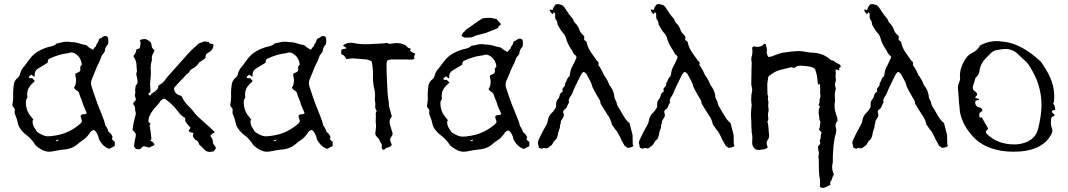

<svg xmlns="http://www.w3.org/2000/svg" viewBox="-20 -737 5282 950"><path d="M223.6 13.7Q203.6 13.7 186 3.4Q158.2 -13.2 153.8 -21.5Q136.2 -49.8 110.8 -68.8Q92.8 -82 80.1 -100.6Q71.3 -113.3 68.4 -127.4Q64.5 -147.9 55.7 -168Q52.2 -174.3 52.2 -182.1L53.2 -192.4Q53.2 -200.7 45.9 -207Q41 -211.4 41 -217.3Q45.4 -237.8 45.4 -258.3L44.9 -275.4Q45.4 -296.9 48.3 -318.4Q51.3 -339.8 68.8 -353.5Q76.7 -360.4 79.1 -371.1Q84.5 -393.6 100.6 -409.7Q105.5 -415.5 125.5 -443.4Q159.7 -491.7 236.8 -508.8Q250.5 -512.2 255.9 -518.1Q258.3 -521 262.7 -522.5L280.3 -525.9Q295.4 -530.8 310.5 -530.8Q320.8 -530.8 330.6 -528.8Q354 -528.8 375.5 -521Q389.6 -516.6 404.8 -514.2Q409.2 -512.7 417 -504.9Q424.8 -498.5 434.6 -494.1L440.4 -490.7Q444.8 -496.6 445.6 -498.8Q446.3 -501 454.1 -507.3Q458 -522 461.4 -522Q466.3 -529.8 468 -537.8Q469.7 -545.9 478 -548.3Q482.4 -549.3 486.3 -552.7Q492.2 -558.6 500.5 -558.6Q508.8 -558.6 513.2 -552.7Q516.1 -549.3 516.1 -532.7Q516.1 -518.1 511.2 -514.4Q506.3 -510.7 500.5 -496.1Q499.5 -490.2 498.5 -484.1Q497.6 -478 486.3 -465.8Q482.4 -461.9 481.4 -456.5Q476.1 -437 465.8 -419.9Q458.5 -406.2 447.3 -376Q441.4 -360.4 434.6 -345.7Q430.2 -335.4 430.2 -324.7Q430.2 -315.4 439.9 -288.1Q459.5 -226.6 484.9 -166.5Q496.6 -139.6 501.5 -116.2Q512.2 -103 515.6 -88.4Q515.6 -85.9 522 -81.1Q533.7 -71.8 537.6 -56.6Q533.7 -54.2 533.7 -51.8Q535.6 -43 547.9 -36.1V-14.6L520.5 -0.5Q501.5 -6.3 486.8 -22.9Q467.8 -45.4 467.3 -59.1Q459 -85 444.8 -94.2Q430.2 -90.8 423.8 -78.1Q407.7 -54.2 384.8 -40Q378.4 -36.1 364.7 -24.4Q336.4 0.5 292 3.4Q272.9 5.4 253.4 9.5Q233.9 13.7 223.6 13.7ZM216.3 -62.5Q220.2 -62.5 224.1 -63Q228 -63.5 232.7 -63.5Q237.3 -63.5 242.7 -64.9Q313.5 -72.8 368.7 -117.7Q385.3 -130.4 385.3 -136.7Q385.3 -143.1 380.9 -153.8Q378.9 -158.2 378.9 -161.6Q378.9 -171.9 396.5 -171.9Q405.3 -171.9 409.2 -177.7L405.3 -186.5Q397 -206.5 395.5 -209Q391.1 -218.3 388.7 -228Q385.3 -240.7 379.4 -252.9Q375 -262.7 372.1 -273.7Q369.1 -284.7 359.9 -289.3Q350.6 -293.9 346.2 -303.7Q355.5 -316.9 355.5 -330.1L356.4 -340.3Q356.4 -350.1 353.5 -358.9Q352.5 -361.8 352.5 -365.2L353.5 -373Q358.9 -375.5 368.4 -379.6Q377.9 -383.8 377.9 -394.5Q376.5 -397.9 376.5 -401.4Q376.5 -408.7 383.3 -414.6Q384.8 -415.5 384.8 -419.4Q379.4 -458.5 346.2 -474.6Q339.8 -477.5 333.5 -477.5Q328.6 -477.5 323.2 -475.6Q314 -472.2 305.2 -472.2Q268.1 -466.8 225.1 -446.8Q215.8 -443.4 215.8 -426.8Q208.5 -422.9 201.7 -418Q187.5 -408.7 173.3 -400.9Q151.4 -389.6 151.4 -367.2L151.9 -361.3Q151.9 -359.9 150.6 -359.1Q149.4 -358.4 148.9 -357.4L135.7 -367.7Q122.6 -358.9 122.6 -355.5Q122.6 -349.6 132.8 -349.6Q135.3 -349.6 136.7 -350.1Q138.2 -350.6 139.2 -350.6L152.3 -335.9L135.3 -319.3Q114.3 -297.9 114.3 -270Q114.3 -262.2 115.7 -253.4H115.2Q107.9 -243.7 107.9 -231.9Q107.9 -190.4 132.3 -161.6L145 -145.5Q142.6 -141.6 141.8 -140.6Q141.1 -139.6 141.1 -138.2Q141.1 -119.6 148.9 -107.4Q158.7 -93.3 162.6 -85.9Q165 -83.5 167 -82.3Q168.9 -81.1 170.9 -79.6Q198.2 -62.5 216.3 -62.5ZM260.7 -38.6Q267.1 -38.6 270.5 -46.4Q257.3 -44.4 255.9 -39.6Q258.3 -38.6 260.7 -38.6Z M968.8 -19 964.8 -22.9Q961.9 -33.2 960 -36.1Q958 -39.1 954.1 -40.8Q950.2 -42.5 947.3 -44.9L946.8 -45.4Q934.6 -56.6 934.6 -66.9Q934.6 -72.8 938 -79.1Q934.1 -80.1 929.2 -80.8Q924.3 -81.5 919.9 -83.5Q915.5 -85.4 913.6 -91.3L922.9 -104.5L904.8 -125.5Q896 -135.7 896 -143.1L897 -147.9Q897 -154.8 886.7 -159.2Q874.5 -166.5 861.8 -184.1Q836.4 -218.8 799.8 -245.6Q797.4 -246.6 794.7 -247.6Q792 -248.5 789.6 -249.5L785.2 -246.1Q778.8 -243.2 775.4 -238.8Q767.1 -225.1 755.9 -213.9Q744.6 -202.6 736.3 -191.4L735.8 -189.9Q720.2 -170.4 714.8 -147L714.4 -139.2Q714.4 -133.8 716.8 -131.3Q719.2 -128.9 725.1 -125Q724.6 -123 723.1 -121.1Q721.7 -119.1 720.9 -117.2Q720.2 -115.2 720.2 -113.3L721.2 -109.9Q726.6 -82 729 -54.2V-51.8Q729 -44.4 723.1 -42L728.5 -38.6Q744.1 -31.2 744.1 -19.5V-19Q743.2 -18.6 742.7 -18.6Q731 -12.7 716.8 -6.3L712.4 -8.3Q694.8 -13.2 691.4 -13.2Q686 -13.2 678.2 -4.4Q676.8 -1 673.3 1.5Q669.4 1.5 664.3 1Q659.2 0.5 652.3 0L643.1 -12.2L647 -43.5L648.9 -49.8Q652.3 -64.5 652.3 -71.3Q652.3 -78.6 636.2 -93.3Q636.2 -112.3 648.9 -161.6Q651.9 -168 651.9 -174.8Q651.9 -180.2 650.1 -185.3Q648.4 -190.4 648.4 -195.3V-201.7Q648.4 -209 643.1 -215.8Q639.2 -220.2 639.2 -224.1Q639.2 -229.5 645.8 -234.6Q652.3 -239.7 652.3 -246.1Q652.3 -249.5 650.4 -252.9Q647.5 -259.3 647.5 -266.1Q647.5 -270.5 648.9 -275.4L649.9 -279.3Q649.9 -281.7 649.2 -284.2Q648.4 -286.6 648.4 -289.6L650.4 -306.6L651.9 -314Q660.6 -322.8 660.6 -332.5Q660.6 -344.2 657.5 -355Q654.3 -365.7 654.3 -372.1Q654.3 -376 656 -379.4Q657.7 -382.8 657.7 -386.2L655.8 -406.7V-410.6Q655.8 -436.5 639.6 -459Q641.6 -462.4 643.6 -464.4Q652.3 -475.1 653.8 -486.8L655.3 -492.7L671.4 -498Q671.9 -503.9 673.6 -510.3Q675.3 -516.6 675.8 -523.4Q675.8 -530.3 671.9 -537.1Q679.2 -543.5 694.3 -543.5L700.7 -543.9L708.5 -539.6Q728.5 -531.7 730 -513.7Q730 -497.6 744.6 -489.3Q743.2 -486.8 743.2 -484.9L740.7 -477.5Q731 -463.9 731 -448.2L731.9 -439.9Q725.6 -420.9 725.6 -401.4L726.6 -376Q726.6 -362.3 724.9 -349.4Q723.1 -336.4 722.7 -324.2Q722.7 -312.5 723.6 -300.3L725.1 -290.5Q725.1 -278.8 712.4 -272.5Q714.4 -270 722.7 -263.2Q728.5 -273.9 735.8 -277.3Q738.8 -278.8 740.5 -280.3Q742.2 -281.7 744.1 -282.7Q763.7 -296.4 763.7 -311V-313.5Q788.6 -326.7 802.7 -349.6Q806.2 -354.5 810.1 -358.4Q814 -362.3 826.7 -377L869.1 -424.8Q879.4 -437 887.2 -444.8Q926.3 -490.7 955.6 -514.2Q959 -521 973.6 -525.9Q980.5 -526.9 985.8 -530.3Q988.3 -531.7 991.7 -531.7Q996.6 -531.7 1000.5 -531.2L1010.7 -529.8H1013.2L1016.1 -522.5Q1024.9 -520 1035.6 -518.1V-514.2Q1035.6 -488.3 1009.8 -476.1Q997.1 -469.2 997.1 -457V-454.6Q997.1 -449.2 990.2 -444.3Q980.5 -439 975.1 -434.1L971.7 -432.6Q966.8 -429.7 964.4 -426.3Q950.7 -404.8 926.3 -394Q925.8 -393.6 925.5 -393.3Q925.3 -393.1 925.3 -392.6Q920.4 -389.2 917.7 -383.1Q915 -377 908 -372.8Q900.9 -368.7 895.5 -360.8Q892.1 -356 879.9 -344.2Q861.3 -325.7 845.2 -306.6Q840.8 -302.7 840.8 -297.4Q840.8 -294.4 842.3 -291Q849.6 -267.6 877.4 -262.7Q892.6 -229 921.9 -203.1Q929.7 -195.3 936.5 -186Q940.4 -179.7 945.3 -173.8Q952.1 -165.5 990.2 -131.8Q1024.9 -101.6 1037.1 -88.9Q1039.6 -85.4 1043 -82.5Q1040 -81.1 1035.9 -78.6Q1031.7 -76.2 1027.3 -73Q1022.9 -69.8 1020.5 -64.5Q1023.9 -61.5 1028.8 -52.2L1029.3 -51.3Q1032.7 -45.9 1032.7 -41V-39.1Q1032.7 -25.4 1043.5 -14.2Q1048.3 -7.8 1048.3 -4.4Q1047.9 1.5 1036.1 11.2Q1034.2 12.2 1033.7 13.7L1032.7 12.7H1031.7Q1024.9 14.6 1018.1 14.6Q998.5 14.6 986.3 -2Q981 -8.3 974.1 -14.2Z M1301.8 13.7Q1281.7 13.7 1264.2 3.4Q1236.3 -13.2 1231.9 -21.5Q1214.4 -49.8 1189 -68.8Q1170.9 -82 1158.2 -100.6Q1149.4 -113.3 1146.5 -127.4Q1142.6 -147.9 1133.8 -168Q1130.4 -174.3 1130.4 -182.1L1131.3 -192.4Q1131.3 -200.7 1124 -207Q1119.1 -211.4 1119.1 -217.3Q1123.5 -237.8 1123.5 -258.3L1123 -275.4Q1123.5 -296.9 1126.5 -318.4Q1129.4 -339.8 1147 -353.5Q1154.8 -360.4 1157.2 -371.1Q1162.6 -393.6 1178.7 -409.7Q1183.6 -415.5 1203.6 -443.4Q1237.8 -491.7 1314.9 -508.8Q1328.6 -512.2 1334 -518.1Q1336.4 -521 1340.8 -522.5L1358.4 -525.9Q1373.5 -530.8 1388.7 -530.8Q1398.9 -530.8 1408.7 -528.8Q1432.1 -528.8 1453.6 -521Q1467.8 -516.6 1482.9 -514.2Q1487.3 -512.7 1495.1 -504.9Q1502.9 -498.5 1512.7 -494.1L1518.6 -490.7Q1522.9 -496.6 1523.7 -498.8Q1524.4 -501 1532.2 -507.3Q1536.1 -522 1539.6 -522Q1544.4 -529.8 1546.1 -537.8Q1547.9 -545.9 1556.2 -548.3Q1560.5 -549.3 1564.5 -552.7Q1570.3 -558.6 1578.6 -558.6Q1586.9 -558.6 1591.3 -552.7Q1594.2 -549.3 1594.2 -532.7Q1594.2 -518.1 1589.4 -514.4Q1584.5 -510.7 1578.6 -496.1Q1577.6 -490.2 1576.7 -484.1Q1575.7 -478 1564.5 -465.8Q1560.5 -461.9 1559.6 -456.5Q1554.2 -437 1543.9 -419.9Q1536.6 -406.2 1525.4 -376Q1519.5 -360.4 1512.7 -345.7Q1508.3 -335.4 1508.3 -324.7Q1508.3 -315.4 1518.1 -288.1Q1537.6 -226.6 1563 -166.5Q1574.7 -139.6 1579.6 -116.2Q1590.3 -103 1593.8 -88.4Q1593.8 -85.9 1600.1 -81.1Q1611.8 -71.8 1615.7 -56.6Q1611.8 -54.2 1611.8 -51.8Q1613.8 -43 1626 -36.1V-14.6L1598.6 -0.5Q1579.6 -6.3 1564.9 -22.9Q1545.9 -45.4 1545.4 -59.1Q1537.1 -85 1522.9 -94.2Q1508.3 -90.8 1502 -78.1Q1485.8 -54.2 1462.9 -40Q1456.5 -36.1 1442.9 -24.4Q1414.6 0.5 1370.1 3.4Q1351.1 5.4 1331.5 9.5Q1312 13.7 1301.8 13.7ZM1294.4 -62.5Q1298.3 -62.5 1302.2 -63Q1306.2 -63.5 1310.8 -63.5Q1315.4 -63.5 1320.8 -64.9Q1391.6 -72.8 1446.8 -117.7Q1463.4 -130.4 1463.4 -136.7Q1463.4 -143.1 1459 -153.8Q1457 -158.2 1457 -161.6Q1457 -171.9 1474.6 -171.9Q1483.4 -171.9 1487.3 -177.7L1483.4 -186.5Q1475.1 -206.5 1473.6 -209Q1469.2 -218.3 1466.8 -228Q1463.4 -240.7 1457.5 -252.9Q1453.1 -262.7 1450.2 -273.7Q1447.3 -284.7 1438 -289.3Q1428.7 -293.9 1424.3 -303.7Q1433.6 -316.9 1433.6 -330.1L1434.6 -340.3Q1434.6 -350.1 1431.6 -358.9Q1430.7 -361.8 1430.7 -365.2L1431.6 -373Q1437 -375.5 1446.5 -379.6Q1456.1 -383.8 1456.1 -394.5Q1454.6 -397.9 1454.6 -401.4Q1454.6 -408.7 1461.4 -414.6Q1462.9 -415.5 1462.9 -419.4Q1457.5 -458.5 1424.3 -474.6Q1418 -477.5 1411.6 -477.5Q1406.7 -477.5 1401.4 -475.6Q1392.1 -472.2 1383.3 -472.2Q1346.2 -466.8 1303.2 -446.8Q1293.9 -443.4 1293.9 -426.8Q1286.6 -422.9 1279.8 -418Q1265.6 -408.7 1251.5 -400.9Q1229.5 -389.6 1229.5 -367.2L1230 -361.3Q1230 -359.9 1228.8 -359.1Q1227.5 -358.4 1227.1 -357.4L1213.9 -367.7Q1200.7 -358.9 1200.7 -355.5Q1200.7 -349.6 1210.9 -349.6Q1213.4 -349.6 1214.8 -350.1Q1216.3 -350.6 1217.3 -350.6L1230.5 -335.9L1213.4 -319.3Q1192.4 -297.9 1192.4 -270Q1192.4 -262.2 1193.8 -253.4H1193.4Q1186 -243.7 1186 -231.9Q1186 -190.4 1210.4 -161.6L1223.1 -145.5Q1220.7 -141.6 1220 -140.6Q1219.2 -139.6 1219.2 -138.2Q1219.2 -119.6 1227.1 -107.4Q1236.8 -93.3 1240.7 -85.9Q1243.2 -83.5 1245.1 -82.3Q1247.1 -81.1 1249 -79.6Q1276.4 -62.5 1294.4 -62.5ZM1338.9 -38.6Q1345.2 -38.6 1348.6 -46.4Q1335.4 -44.4 1334 -39.6Q1336.4 -38.6 1338.9 -38.6Z M1879.4 4.4Q1868.7 4.4 1868.7 -9.3Q1868.7 -15.1 1869.6 -19.5L1868.7 -22.5Q1864.3 -29.3 1860.4 -37.1Q1855.5 -50.3 1846.2 -58.6Q1836.9 -66.9 1836.9 -77.1Q1836.9 -79.1 1837.6 -82.5Q1838.4 -85.9 1838.6 -90.6Q1838.9 -95.2 1839.8 -100.8Q1840.8 -106.4 1840.8 -113.3Q1840.8 -120.6 1839.8 -125.7Q1838.9 -130.9 1838.9 -135.3L1839.8 -164.1L1838.9 -175.3Q1838.9 -176.8 1839.8 -179Q1840.8 -181.2 1841.8 -183.6Q1842.8 -186 1843.8 -188.5Q1836.4 -198.2 1836.4 -210.9L1837.4 -223.1Q1837.4 -226.6 1836.7 -229.5Q1835.9 -232.4 1835.9 -234.9Q1835.9 -237.3 1835.2 -239.5Q1834.5 -241.7 1834.5 -244.1L1835.9 -265.6Q1835.9 -281.7 1832 -297.4Q1825.2 -325.2 1825.2 -354.5L1825.7 -366.2Q1825.7 -403.3 1818.8 -433.6Q1801.3 -443.8 1781.7 -443.8L1726.1 -448.2L1714.8 -447.3Q1702.6 -445.3 1692.9 -445.3Q1686 -463.9 1668 -469.2Q1668 -482.4 1668.9 -491.2Q1672.4 -493.2 1694.8 -497.6Q1691.9 -502.9 1685.5 -505.9Q1679.2 -508.8 1677.2 -512.2Q1694.3 -525.4 1715.3 -525.4L1726.1 -524.9Q1757.3 -518.1 1788.6 -518.1L1811.5 -518.6Q1828.6 -520.5 1845.2 -520.5L1884.3 -522.9Q1885.3 -523.9 1887.2 -523.9Q1889.2 -523.9 1890.9 -524.2Q1892.6 -524.4 1894 -524.4Q1901.9 -520.5 1909.2 -520.5Q1919.4 -520.5 1928.2 -522.9L1942.9 -523.9Q1963.9 -523.9 1983.4 -514.6Q1984.4 -513.7 1986.3 -512.9Q1988.3 -512.2 1992.2 -507.8Q1998.5 -498.5 2011.7 -497.1L2009.3 -484.4Q2015.6 -480 2022.2 -477.1Q2028.8 -474.1 2035.2 -470.7Q2031.2 -464.4 2028.8 -458Q2028.8 -454.1 2029.5 -451.2Q2030.3 -448.2 2030.3 -446.3Q2023.9 -441.9 2017.1 -441.9Q1998 -441.9 1982.4 -442.9H1919.4Q1907.2 -442.9 1896.5 -438Q1892.6 -429.7 1892.6 -420.4V-407.7Q1892.6 -376 1894.5 -343.8Q1897 -271 1900.9 -248.5Q1904.3 -231 1904.8 -212.9Q1907.2 -200.2 1918.9 -161.6Q1917.5 -160.2 1916.3 -157.5Q1915 -154.8 1912.6 -152.3Q1907.7 -144 1907.7 -135.3Q1907.7 -121.6 1918.9 -89.4Q1922.4 -81.5 1922.4 -74.2Q1922.4 -67.4 1916.3 -60.8Q1910.2 -54.2 1910.2 -46.9Q1910.2 -41.5 1912.6 -35.9Q1915 -30.3 1917.5 -23.4Q1917.5 -22 1918.5 -21Q1912.6 -10.3 1903.3 -8.3Q1889.2 -6.3 1881.3 3.4Q1880.9 4.4 1879.4 4.4Z M2274.9 13.7Q2254.9 13.7 2237.3 3.4Q2209.5 -12.7 2205.1 -20.5Q2187.5 -48.3 2162.1 -66.9Q2144 -80.1 2131.3 -98.1Q2122.6 -110.4 2119.6 -124.5Q2115.7 -144.5 2106.9 -164.1Q2103.5 -169.9 2103.5 -177.7L2104.5 -188Q2104.5 -195.8 2097.2 -202.1Q2092.3 -206.5 2092.3 -212.4Q2096.7 -232.4 2096.7 -252.4L2096.2 -269Q2096.7 -290 2099.6 -311Q2102.5 -332 2120.1 -345.2Q2127.9 -352.1 2130.4 -362.8Q2135.7 -384.3 2151.9 -400.4Q2156.7 -406.2 2176.8 -433.1Q2210.9 -480.5 2288.1 -497.1Q2301.8 -500.5 2307.1 -506.3Q2309.6 -509.3 2314 -510.7L2331.5 -513.7Q2346.7 -518.6 2361.8 -518.6Q2372.1 -518.6 2381.8 -516.6Q2405.3 -516.6 2426.8 -509.3Q2440.9 -504.9 2456.1 -502.4Q2460.4 -501 2468.3 -493.2Q2476.1 -487.3 2485.8 -482.9L2491.7 -479.5Q2496.1 -485.4 2496.8 -487.5Q2497.6 -489.7 2505.4 -495.6Q2509.3 -510.3 2512.7 -510.3Q2517.6 -517.6 2519.3 -525.6Q2521 -533.7 2529.3 -535.6Q2533.7 -536.6 2537.6 -540Q2543.5 -545.9 2551.8 -545.9Q2560.1 -545.9 2564.5 -540Q2567.4 -536.6 2567.4 -520.5Q2567.4 -506.3 2562.5 -502.7Q2557.6 -499 2551.8 -484.9Q2550.8 -479 2549.8 -473.1Q2548.8 -467.3 2537.6 -455.1Q2533.7 -451.2 2532.7 -446.3Q2527.3 -427.2 2517.1 -410.2Q2509.8 -397 2498.5 -367.2Q2492.7 -352.1 2485.8 -337.9Q2481.4 -327.6 2481.4 -317.4Q2481.4 -308.1 2491.2 -281.2Q2510.7 -221.2 2536.1 -162.6Q2547.9 -136.2 2552.7 -113.3Q2563.5 -100.1 2566.9 -85.9Q2566.9 -83.5 2573.2 -79.1Q2585 -69.8 2588.9 -55.2Q2585 -52.7 2585 -50.3Q2586.9 -41.5 2599.1 -35.2V-14.2L2571.8 0Q2552.7 -5.9 2538.1 -22Q2519 -43.9 2518.6 -57.6Q2510.3 -83 2496.1 -91.8Q2481.4 -88.4 2475.1 -76.2Q2459 -52.7 2436 -39.1Q2429.7 -35.2 2416 -23.4Q2387.7 1 2343.3 3.4Q2324.2 5.4 2304.7 9.5Q2285.2 13.7 2274.9 13.7ZM2267.6 -61Q2271.5 -61 2275.4 -61.3Q2279.3 -61.5 2283.9 -61.5Q2288.6 -61.5 2293.9 -63Q2364.7 -70.8 2419.9 -114.7Q2436.5 -127 2436.5 -133.3Q2436.5 -139.6 2432.1 -149.9Q2430.2 -154.3 2430.2 -157.7Q2430.2 -168 2447.8 -168Q2456.5 -168 2460.4 -173.3L2456.5 -182.1Q2448.2 -201.7 2446.8 -204.1Q2442.4 -212.9 2439.9 -222.7Q2436.5 -234.9 2430.7 -247.1Q2426.3 -256.3 2423.3 -267.1Q2420.4 -277.8 2411.1 -282.5Q2401.9 -287.1 2397.5 -296.9Q2406.7 -309.6 2406.7 -322.3L2407.7 -332.5Q2407.7 -341.8 2404.8 -350.6Q2403.8 -353.5 2403.8 -356.9L2404.8 -364.3Q2410.2 -366.7 2419.7 -370.8Q2429.2 -375 2429.2 -385.3Q2427.7 -388.7 2427.7 -392.1Q2427.7 -399.4 2434.6 -405.3Q2436 -406.2 2436 -409.7Q2430.7 -448.2 2397.5 -463.9Q2391.1 -466.8 2384.8 -466.8Q2379.9 -466.8 2374.5 -464.8Q2365.2 -461.4 2356.4 -461.4Q2319.3 -456.1 2276.4 -436.5Q2267.1 -433.1 2267.1 -417Q2259.8 -413.1 2252.9 -408.2Q2238.8 -399.4 2224.6 -391.6Q2202.6 -380.9 2202.6 -358.9L2203.1 -353Q2203.1 -351.6 2201.9 -350.8Q2200.7 -350.1 2200.2 -349.1L2187 -359.4Q2173.8 -350.6 2173.8 -347.2Q2173.8 -341.3 2184.1 -341.3Q2186.5 -341.3 2188 -341.8Q2189.5 -342.3 2190.4 -342.3L2203.6 -328.1L2186.5 -312Q2165.5 -291 2165.5 -263.7Q2165.5 -255.9 2167 -247.6H2166.5Q2159.2 -237.8 2159.2 -226.6Q2159.2 -186 2183.6 -157.7L2196.3 -142.1Q2193.8 -138.2 2193.1 -137.2Q2192.4 -136.2 2192.4 -134.8Q2192.4 -116.7 2200.2 -104.5Q2210 -90.8 2213.9 -83.5Q2216.3 -81.5 2218.3 -80.3Q2220.2 -79.1 2222.2 -77.6Q2249.5 -61 2267.6 -61ZM2312 -38.6Q2318.4 -38.6 2321.8 -46.4Q2308.6 -44.4 2307.1 -39.6Q2309.6 -38.6 2312 -38.6ZM2268.6 -555.7Q2265.1 -556.2 2264.2 -559.6Q2264.2 -562.5 2264.6 -564L2266.1 -564.9Q2270 -576.2 2277.3 -580.1Q2283.2 -590.3 2310.1 -606.9Q2349.6 -636.2 2365.7 -645Q2374 -648.9 2404.8 -648.9Q2412.6 -648.9 2437 -642.1Q2440.4 -639.2 2454.1 -623L2459.5 -616.7Q2454.6 -613.3 2450 -609.4Q2445.3 -605.5 2445.3 -601.6Q2445.3 -599.6 2439.5 -596.2Q2428.7 -591.8 2383.3 -573.7Q2334 -562 2324.5 -556.6Q2314.9 -551.3 2300.8 -551.3L2279.3 -550.8Q2271 -555.7 2268.6 -555.7Z M2660.6 -1.5Q2656.2 -1.5 2652.6 -3.7Q2648.9 -5.9 2646 -6.3Q2644 -20.5 2643.1 -22.9Q2641.1 -27.3 2641.1 -31.2Q2641.1 -37.1 2648.4 -52.2Q2662.1 -82 2679.2 -111.8Q2687.5 -124 2689.9 -137.7Q2693.8 -164.6 2712.4 -180.7Q2716.8 -184.6 2719.7 -189.2Q2722.7 -193.8 2724.6 -196.3Q2731.9 -204.6 2731.9 -214.8L2731.4 -222.2Q2731.4 -237.3 2742.2 -248Q2745.6 -252.4 2748.5 -261.7Q2750 -277.8 2763.7 -282.7L2763.2 -285.2L2763.7 -300.8Q2775.4 -309.1 2776.4 -320.3V-327.1Q2782.2 -331.1 2784.7 -341.8Q2790 -355.5 2795.9 -357.4Q2798.8 -360.4 2799.8 -368.7Q2802.2 -392.1 2812.5 -409.7Q2816.9 -417 2820.1 -424.6Q2823.2 -432.1 2826.2 -438Q2832.5 -450.2 2832.5 -453.6Q2832.5 -459 2828.1 -462.4Q2817.9 -469.7 2813 -482.4Q2812.5 -482.4 2812.5 -483.4Q2808.6 -490.7 2803.2 -498Q2785.6 -526.9 2780.8 -546.9Q2776.9 -562.5 2766.1 -573.7Q2755.4 -585 2749 -598.1Q2744.6 -606.4 2740.2 -612.8Q2738.3 -615.2 2737.3 -625Q2737.3 -632.3 2733.4 -636.2Q2726.6 -643.1 2726.6 -654.3L2727.1 -664.6Q2727.1 -668.9 2724.9 -672.4Q2722.7 -675.8 2720.7 -675.8Q2717.3 -675.8 2716.8 -670.9Q2716.3 -669.4 2715.1 -668.9Q2713.9 -668.5 2713.4 -667Q2705.6 -674.8 2702.9 -679.2Q2700.2 -683.6 2699.7 -690.4L2713.9 -687Q2718.3 -703.1 2729.5 -715.3Q2734.4 -716.8 2738.8 -716.8Q2741.2 -716.8 2744.1 -716.3Q2747.1 -715.8 2750.7 -714.6Q2754.4 -713.4 2758.8 -712.6Q2763.2 -711.9 2771.5 -702.6Q2800.3 -658.7 2804.2 -655.3Q2814.5 -646.5 2818.8 -633.8Q2819.8 -628.9 2823.2 -625.5Q2840.3 -610.4 2847.7 -587.4Q2851.1 -576.7 2864.3 -564.5Q2871.1 -558.6 2871.1 -552.7L2870.1 -543Q2870.1 -537.6 2876 -535.4Q2881.8 -533.2 2883.3 -525.4Q2889.2 -499 2904.3 -477.8Q2919.4 -456.5 2933.6 -436Q2940.4 -432.6 2941.9 -425.8L2940.9 -416.5Q2940.9 -414.6 2941.4 -413.6Q2953.6 -399.4 2967.8 -366.2Q2987.3 -340.3 2994.6 -316.9Q3013.7 -294.4 3018.6 -266.6Q3018.6 -253.9 3023.9 -245.1Q3027.8 -238.3 3030.8 -231Q3030.8 -219.2 3042 -202.6Q3049.8 -190.9 3056.2 -178.7Q3079.6 -136.7 3094.7 -128.4Q3109.4 -69.3 3109.9 -68.8L3110.8 -22L3114.3 -17.6Q3112.3 -7.3 3085 -5.4L3070.3 -16.1Q3055.2 -43.9 3053 -47.4Q3050.8 -50.8 3050.3 -54.7L3032.2 -88.4L3030.3 -89.4Q3022.9 -97.2 3013.7 -112.8Q3007.8 -118.7 3007.3 -121.1Q3002.9 -144 2989.7 -163.6Q2966.3 -198.7 2951.2 -225.1V-226.6Q2951.2 -236.8 2944.8 -246.1Q2941.9 -250.5 2939.2 -255.6Q2936.5 -260.7 2932.6 -266.6Q2920.4 -287.1 2910.2 -309.1Q2908.2 -321.8 2899.9 -336.9Q2891.6 -352.1 2883.8 -367.2Q2878.4 -376.5 2867.7 -381.8Q2856.9 -374 2851.6 -361.3Q2820.8 -301.3 2811.5 -274.9Q2809.6 -270 2806.9 -266.6Q2804.2 -263.2 2802.7 -260.3Q2801.3 -257.3 2799.3 -254.9Q2793.9 -244.1 2793.9 -239.7Q2793.9 -235.4 2795.9 -230L2796.4 -230.5Q2796.4 -229.5 2795.4 -229.5Q2792.5 -227.5 2784.2 -206.5Q2780.3 -199.2 2773.9 -195.3Q2767.6 -191.4 2766.6 -184.1Q2766.6 -180.2 2768.3 -175.8Q2770 -171.4 2770 -168Q2770 -161.1 2765.9 -154.8Q2761.7 -148.4 2757.3 -141.6Q2754.9 -137.2 2754.4 -132.8L2754.9 -130.9Q2754.9 -126 2752.7 -122.1Q2750.5 -118.2 2750.5 -107.9Q2750 -101.1 2746.6 -96.2Q2741.7 -82 2739.7 -66.9L2738.8 -64.9Q2736.8 -51.8 2727.1 -43.9Q2719.2 -38.1 2715.6 -28.8Q2711.9 -19.5 2702.1 -13.7Q2698.7 -11.7 2696.3 -9.3Q2689.9 -2.9 2681.6 -2.9Q2680.2 -2.9 2673.3 -4.4Q2672.4 -5.4 2670.9 -5.4Q2668.9 -5.4 2667.5 -4.9Q2664.1 -1.5 2660.6 -1.5Z M3160.6 -1.5Q3156.2 -1.5 3152.6 -3.7Q3148.9 -5.9 3146 -6.3Q3144 -20.5 3143.1 -22.9Q3141.1 -27.3 3141.1 -31.2Q3141.1 -37.1 3148.4 -52.2Q3162.1 -82 3179.2 -111.8Q3187.5 -124 3189.9 -137.7Q3193.8 -164.6 3212.4 -180.7Q3216.8 -184.6 3219.7 -189.2Q3222.7 -193.8 3224.6 -196.3Q3231.9 -204.6 3231.9 -214.8L3231.4 -222.2Q3231.4 -237.3 3242.2 -248Q3245.6 -252.4 3248.5 -261.7Q3250 -277.8 3263.7 -282.7L3263.2 -285.2L3263.7 -300.8Q3275.4 -309.1 3276.4 -320.3V-327.1Q3282.2 -331.1 3284.7 -341.8Q3290 -355.5 3295.9 -357.4Q3298.8 -360.4 3299.8 -368.7Q3302.2 -392.1 3312.5 -409.7Q3316.9 -417 3320.1 -424.6Q3323.2 -432.1 3326.2 -438Q3332.5 -450.2 3332.5 -453.6Q3332.5 -459 3328.1 -462.4Q3317.9 -469.7 3313 -482.4Q3312.5 -482.4 3312.5 -483.4Q3308.6 -490.7 3303.2 -498Q3285.6 -526.9 3280.8 -546.9Q3276.9 -562.5 3266.1 -573.7Q3255.4 -585 3249 -598.1Q3244.6 -606.4 3240.2 -612.8Q3238.3 -615.2 3237.3 -625Q3237.3 -632.3 3233.4 -636.2Q3226.6 -643.1 3226.6 -654.3L3227.1 -664.6Q3227.1 -668.9 3224.9 -672.4Q3222.7 -675.8 3220.7 -675.8Q3217.3 -675.8 3216.8 -670.9Q3216.3 -669.4 3215.1 -668.9Q3213.9 -668.5 3213.4 -667Q3205.6 -674.8 3202.9 -679.2Q3200.2 -683.6 3199.7 -690.4L3213.9 -687Q3218.3 -703.1 3229.5 -715.3Q3234.4 -716.8 3238.8 -716.8Q3241.2 -716.8 3244.1 -716.3Q3247.1 -715.8 3250.7 -714.6Q3254.4 -713.4 3258.8 -712.6Q3263.2 -711.9 3271.5 -702.6Q3300.3 -658.7 3304.2 -655.3Q3314.5 -646.5 3318.8 -633.8Q3319.8 -628.9 3323.2 -625.5Q3340.3 -610.4 3347.7 -587.4Q3351.1 -576.7 3364.3 -564.5Q3371.1 -558.6 3371.1 -552.7L3370.1 -543Q3370.1 -537.6 3376 -535.4Q3381.8 -533.2 3383.3 -525.4Q3389.2 -499 3404.3 -477.8Q3419.4 -456.5 3433.6 -436Q3440.4 -432.6 3441.9 -425.8L3440.9 -416.5Q3440.9 -414.6 3441.4 -413.6Q3453.6 -399.4 3467.8 -366.2Q3487.3 -340.3 3494.6 -316.9Q3513.7 -294.4 3518.6 -266.6Q3518.6 -253.9 3523.9 -245.1Q3527.8 -238.3 3530.8 -231Q3530.8 -219.2 3542 -202.6Q3549.8 -190.9 3556.2 -178.7Q3579.6 -136.7 3594.7 -128.4Q3609.4 -69.3 3609.9 -68.8L3610.8 -22L3614.3 -17.6Q3612.3 -7.3 3585 -5.4L3570.3 -16.1Q3555.2 -43.9 3553 -47.4Q3550.8 -50.8 3550.3 -54.7L3532.2 -88.4L3530.3 -89.4Q3522.9 -97.2 3513.7 -112.8Q3507.8 -118.7 3507.3 -121.1Q3502.9 -144 3489.7 -163.6Q3466.3 -198.7 3451.2 -225.1V-226.6Q3451.2 -236.8 3444.8 -246.1Q3441.9 -250.5 3439.2 -255.6Q3436.5 -260.7 3432.6 -266.6Q3420.4 -287.1 3410.2 -309.1Q3408.2 -321.8 3399.9 -336.9Q3391.6 -352.1 3383.8 -367.2Q3378.4 -376.5 3367.7 -381.8Q3356.9 -374 3351.6 -361.3Q3320.8 -301.3 3311.5 -274.9Q3309.6 -270 3306.9 -266.6Q3304.2 -263.2 3302.7 -260.3Q3301.3 -257.3 3299.3 -254.9Q3293.9 -244.1 3293.9 -239.7Q3293.9 -235.4 3295.9 -230L3296.4 -230.5Q3296.4 -229.5 3295.4 -229.5Q3292.5 -227.5 3284.2 -206.5Q3280.3 -199.2 3273.9 -195.3Q3267.6 -191.4 3266.6 -184.1Q3266.6 -180.2 3268.3 -175.8Q3270 -171.4 3270 -168Q3270 -161.1 3265.9 -154.8Q3261.7 -148.4 3257.3 -141.6Q3254.9 -137.2 3254.4 -132.8L3254.9 -130.9Q3254.9 -126 3252.7 -122.1Q3250.5 -118.2 3250.5 -107.9Q3250 -101.1 3246.6 -96.2Q3241.7 -82 3239.7 -66.9L3238.8 -64.9Q3236.8 -51.8 3227.1 -43.9Q3219.2 -38.1 3215.6 -28.8Q3211.9 -19.5 3202.1 -13.7Q3198.7 -11.7 3196.3 -9.3Q3189.9 -2.9 3181.6 -2.9Q3180.2 -2.9 3173.3 -4.4Q3172.4 -5.4 3170.9 -5.4Q3168.9 -5.4 3167.5 -4.9Q3164.1 -1.5 3160.6 -1.5Z M4098.1 99.6Q4098.6 107.4 4101.6 114.3Q4104.5 121.1 4106 126Q4098.6 138.7 4097.9 144.8Q4097.2 150.9 4087.4 165Q4087.9 167.5 4087.9 170.9Q4087.9 174.3 4088.9 177.7L4086.4 179.2Q4060.1 192.9 4050.3 192.9L4037.1 188.5L4037.6 157.2Q4037.6 150.9 4036.1 144Q4031.7 127.4 4031.7 95.2Q4031.7 50.3 4030.8 47.9Q4029.8 45.4 4029.3 39.6Q4031.7 29.8 4031.7 20.5Q4031.7 16.1 4026.9 -9.3Q4026.9 -13.7 4032.7 -18.3Q4038.6 -22.9 4038.6 -29.3Q4038.6 -32.2 4037.4 -34.7Q4036.1 -37.1 4036.1 -40Q4036.1 -43.9 4038.6 -47.6Q4041 -51.3 4041 -64.9Q4041 -69.8 4042.7 -73.2Q4044.4 -76.7 4044.4 -80.6Q4044.4 -85.4 4033.7 -94.7L4031.7 -95.2Q4037.6 -107.9 4037.6 -120.6L4039.6 -135.3Q4033.7 -140.6 4033.7 -154.8Q4030.3 -176.8 4030.3 -181.2Q4030.3 -196.3 4037.1 -210.4L4030.3 -216.8Q4035.2 -229 4035.2 -231L4034.7 -238.8Q4034.7 -245.1 4037.1 -250.7Q4039.6 -256.3 4039.6 -262.2Q4039.6 -266.6 4038.6 -271.5Q4037.6 -276.4 4037.6 -282.7L4038.6 -288.6L4037.6 -312Q4037.6 -319.8 4031.7 -323.7L4028.8 -315.9Q4028.8 -316.9 4027.8 -317.1Q4026.9 -317.4 4025.4 -335.4Q4023.9 -363.8 4013.7 -392.6Q4007.3 -409.2 3942.4 -412.1Q3925.8 -412.1 3919.2 -406.7Q3912.6 -401.4 3907.7 -401.4Q3902.8 -401.4 3897 -404.8Q3870.1 -398.4 3843.8 -391.8Q3817.4 -385.3 3796.4 -369.6Q3791.5 -365.2 3785.2 -362.3Q3779.8 -355.5 3779.3 -340.3Q3776.4 -329.1 3776.4 -316.9L3777.3 -270.5Q3780.8 -264.2 3780.8 -257.8L3779.3 -247.1Q3779.3 -241.7 3781.7 -236.8Q3782.2 -234.4 3782.2 -231.4L3780.8 -213.4L3783.2 -194.8Q3783.2 -187 3780.8 -178.2Q3779.8 -173.3 3779.8 -167.5L3781.7 -149.4Q3781.7 -143.6 3778.3 -137.7Q3777.3 -136.2 3777.3 -134.3Q3777.3 -132.3 3778.3 -130.9Q3781.7 -121.6 3783.7 -87.4Q3784.2 -78.1 3785.6 -65.9Q3785.6 -56.2 3781.7 -49.8Q3773.4 -39.1 3773.4 -27.8Q3773.4 -19 3778.3 -10.3V-7.3Q3771 0 3759.3 2Q3744.6 2.9 3738.8 4.9Q3724.1 4.9 3717.3 1.5Q3701.7 -12.2 3701.7 -29.8L3702.6 -54.7Q3702.6 -68.8 3699.2 -82.5V-90.3Q3697.3 -106 3697.3 -141.6Q3695.8 -154.3 3695.8 -174.3Q3695.8 -186 3699.2 -217.3Q3696.8 -231.4 3696.8 -245.1Q3696.8 -270.5 3700.7 -281.2L3701.7 -292Q3701.7 -299.8 3699.5 -307.4Q3697.3 -314.9 3697.3 -322.8Q3698.2 -351.1 3698.2 -380.9Q3698.2 -410.6 3699 -414.6Q3699.7 -418.5 3699.7 -422.9Q3699.7 -429.7 3697.3 -440.4Q3697.3 -450.7 3698.2 -454.1Q3703.1 -466.8 3703.1 -485.4Q3703.1 -491.7 3701.7 -498Q3701.7 -507.3 3713.4 -507.3Q3714.8 -507.3 3718.3 -506.1Q3721.7 -504.9 3725.6 -504.9Q3748.5 -504.9 3756.8 -516.6L3760.3 -518.6V-519.5Q3761.7 -520 3764.2 -520Q3769.5 -520 3769.5 -516.6Q3770 -510.3 3772.5 -503.4Q3774.9 -496.6 3774.9 -489.3L3773.4 -477.5Q3773.4 -471.7 3776.4 -466.1Q3779.3 -460.4 3780.8 -455.6Q3789.1 -455.6 3792.5 -456.1Q3845.2 -475.6 3851.1 -476.1Q3910.2 -484.4 3930.7 -484.4Q3948.7 -484.4 3965.8 -480.5Q3982.9 -476.6 3998.5 -476.6Q4050.8 -475.1 4086.4 -443.8Q4092.3 -439 4093.8 -439Q4104.5 -437.5 4114.3 -429.2Q4121.1 -423.3 4129.9 -420.2Q4138.7 -417 4140.1 -407.2Q4138.7 -404.3 4134.8 -402.1Q4130.9 -399.9 4130.9 -397Q4130.9 -393.6 4136.7 -388.7Q4119.6 -392.1 4115.2 -393.6L4114.3 -385.3L4115.2 -375L4114.3 -359.4Q4114.3 -351.1 4116.2 -340.3Q4116.2 -337.4 4115.2 -335Q4114.3 -332.5 4112.8 -327.9Q4111.3 -323.2 4111.3 -317.4Q4111.3 -310.5 4115.2 -301.8V-294.9Q4110.4 -282.2 4110.4 -269L4111.3 -246.6Q4111.8 -245.1 4111.8 -237.3Q4109.4 -225.1 4109.4 -213.9Q4109.4 -193.4 4116 -174.8Q4122.6 -156.2 4125 -140.6Q4114.3 -129.4 4114.3 -115.7Q4114.3 -109.4 4116 -103.3Q4117.7 -97.2 4117.7 -91.8Q4117.7 -81.5 4111.8 -62Q4108.9 -53.2 4107.9 -40.5Q4103.5 -17.1 4103.5 -4.4Q4103.5 4.4 4102.1 12.7Q4100.6 21 4100.6 68.8Q4097.2 79.1 4097.2 88.9Q4097.2 94.2 4098.1 99.6ZM4098.1 99.6V98.1Q4098.6 98.1 4100.6 108.9Q4099.1 104 4098.1 99.6Z M4216.8 -1.5Q4212.4 -1.5 4208.7 -3.7Q4205.1 -5.9 4202.1 -6.3Q4200.2 -20.5 4199.2 -22.9Q4197.3 -27.3 4197.3 -31.2Q4197.3 -37.1 4204.6 -52.2Q4218.3 -82 4235.4 -111.8Q4243.7 -124 4246.1 -137.7Q4250 -164.6 4268.6 -180.7Q4272.9 -184.6 4275.9 -189.2Q4278.8 -193.8 4280.8 -196.3Q4288.1 -204.6 4288.1 -214.8L4287.6 -222.2Q4287.6 -237.3 4298.3 -248Q4301.8 -252.4 4304.7 -261.7Q4306.2 -277.8 4319.8 -282.7L4319.3 -285.2L4319.8 -300.8Q4331.5 -309.1 4332.5 -320.3V-327.1Q4338.4 -331.1 4340.8 -341.8Q4346.2 -355.5 4352.1 -357.4Q4355 -360.4 4356 -368.7Q4358.4 -392.1 4368.7 -409.7Q4373 -417 4376.2 -424.6Q4379.4 -432.1 4382.3 -438Q4388.7 -450.2 4388.7 -453.6Q4388.7 -459 4384.3 -462.4Q4374 -469.7 4369.1 -482.4Q4368.7 -482.4 4368.7 -483.4Q4364.7 -490.7 4359.4 -498Q4341.8 -526.9 4336.9 -546.9Q4333 -562.5 4322.3 -573.7Q4311.5 -585 4305.2 -598.1Q4300.8 -606.4 4296.4 -612.8Q4294.4 -615.2 4293.5 -625Q4293.5 -632.3 4289.6 -636.2Q4282.7 -643.1 4282.7 -654.3L4283.2 -664.6Q4283.2 -668.9 4281 -672.4Q4278.8 -675.8 4276.9 -675.8Q4273.4 -675.8 4272.9 -670.9Q4272.5 -669.4 4271.2 -668.9Q4270 -668.5 4269.5 -667Q4261.7 -674.8 4259 -679.2Q4256.3 -683.6 4255.9 -690.4L4270 -687Q4274.4 -703.1 4285.6 -715.3Q4290.5 -716.8 4294.9 -716.8Q4297.4 -716.8 4300.3 -716.3Q4303.2 -715.8 4306.9 -714.6Q4310.5 -713.4 4314.9 -712.6Q4319.3 -711.9 4327.6 -702.6Q4356.4 -658.7 4360.4 -655.3Q4370.6 -646.5 4375 -633.8Q4376 -628.9 4379.4 -625.5Q4396.5 -610.4 4403.8 -587.4Q4407.2 -576.7 4420.4 -564.5Q4427.2 -558.6 4427.2 -552.7L4426.3 -543Q4426.3 -537.6 4432.1 -535.4Q4438 -533.2 4439.5 -525.4Q4445.3 -499 4460.4 -477.8Q4475.6 -456.5 4489.7 -436Q4496.6 -432.6 4498 -425.8L4497.1 -416.5Q4497.1 -414.6 4497.6 -413.6Q4509.8 -399.4 4523.9 -366.2Q4543.5 -340.3 4550.8 -316.9Q4569.8 -294.4 4574.7 -266.6Q4574.7 -253.9 4580.1 -245.1Q4584 -238.3 4586.9 -231Q4586.9 -219.2 4598.1 -202.6Q4606 -190.9 4612.3 -178.7Q4635.7 -136.7 4650.9 -128.4Q4665.5 -69.3 4666 -68.8L4667 -22L4670.4 -17.6Q4668.5 -7.3 4641.1 -5.4L4626.5 -16.1Q4611.3 -43.9 4609.1 -47.4Q4606.9 -50.8 4606.4 -54.7L4588.4 -88.4L4586.4 -89.4Q4579.1 -97.2 4569.8 -112.8Q4564 -118.7 4563.5 -121.1Q4559.1 -144 4545.9 -163.6Q4522.5 -198.7 4507.3 -225.1V-226.6Q4507.3 -236.8 4501 -246.1Q4498 -250.5 4495.4 -255.6Q4492.7 -260.7 4488.8 -266.6Q4476.6 -287.1 4466.3 -309.1Q4464.4 -321.8 4456.1 -336.9Q4447.8 -352.1 4439.9 -367.2Q4434.6 -376.5 4423.8 -381.8Q4413.1 -374 4407.7 -361.3Q4377 -301.3 4367.7 -274.9Q4365.7 -270 4363 -266.6Q4360.4 -263.2 4358.9 -260.3Q4357.4 -257.3 4355.5 -254.9Q4350.1 -244.1 4350.1 -239.7Q4350.1 -235.4 4352.1 -230L4352.5 -230.5Q4352.5 -229.5 4351.6 -229.5Q4348.6 -227.5 4340.3 -206.5Q4336.4 -199.2 4330.1 -195.3Q4323.7 -191.4 4322.8 -184.1Q4322.8 -180.2 4324.5 -175.8Q4326.2 -171.4 4326.2 -168Q4326.2 -161.1 4322 -154.8Q4317.9 -148.4 4313.5 -141.6Q4311 -137.2 4310.5 -132.8L4311 -130.9Q4311 -126 4308.8 -122.1Q4306.6 -118.2 4306.6 -107.9Q4306.2 -101.1 4302.7 -96.2Q4297.9 -82 4295.9 -66.9L4294.9 -64.9Q4293 -51.8 4283.2 -43.9Q4275.4 -38.1 4271.7 -28.8Q4268.1 -19.5 4258.3 -13.7Q4254.9 -11.7 4252.4 -9.3Q4246.1 -2.9 4237.8 -2.9Q4236.3 -2.9 4229.5 -4.4Q4228.5 -5.4 4227.1 -5.4Q4225.1 -5.4 4223.6 -4.9Q4220.2 -1.5 4216.8 -1.5Z M4994.1 13.7Q4966.8 13.7 4939.5 9.8Q4831.5 -6.3 4777.3 -81.5Q4741.2 -126.5 4730 -181.2Q4725.6 -215.8 4721.2 -285.2Q4719.7 -293.9 4719.7 -303.2Q4719.7 -316.4 4724.9 -327.4Q4730 -338.4 4730.5 -348.1Q4729.5 -354.5 4729.5 -360.8Q4729.5 -404.8 4759.3 -448.7Q4769 -462.9 4785.2 -472.7Q4813.5 -484.9 4827.6 -508.8Q4830.1 -513.7 4839.8 -517.6Q4874 -533.7 4911.6 -533.7Q4922.9 -533.7 4951.2 -529.8L4959.5 -528.8Q5036.1 -515.6 5120.1 -440.9Q5129.9 -433.1 5135.5 -424.6Q5141.1 -416 5146 -407.7Q5196.3 -333 5196.3 -261.2Q5196.3 -244.1 5193.4 -227.1Q5190.9 -227.1 5190.9 -224.1V-223.1Q5197.8 -221.2 5201.7 -193.8Q5190.9 -192.4 5187.7 -190.2Q5184.6 -188 5184.6 -185.1Q5184.6 -180.2 5191.7 -175Q5198.7 -169.9 5198.7 -167Q5198.7 -164.6 5190.2 -160.9Q5181.6 -157.2 5181.2 -151.1Q5180.7 -145 5180.2 -139.2Q5179.7 -133.3 5179.7 -127.4Q5179.7 -114.7 5184.6 -103Q5187 -96.2 5187 -89.8Q5187 -80.6 5181.2 -71.8Q5135.7 13.7 4994.1 13.7ZM4997.6 -22.5 5013.2 -22.9Q5095.7 -31.7 5115.7 -95.7Q5133.3 -168 5133.3 -215.8Q5133.3 -292 5101.6 -359.9Q5076.2 -411.1 5060.5 -428.2Q5052.2 -436.5 5015.6 -470.2Q4990.7 -494.6 4954.6 -494.6Q4940.9 -494.6 4915 -489.7Q4897 -487.3 4884.8 -476.1Q4870.1 -462.4 4856.9 -448.2Q4856.9 -447.3 4856 -447.3Q4830.1 -419.9 4826.2 -385.7Q4825.7 -369.6 4807.1 -352.5Q4798.8 -324.7 4796.4 -318.4Q4793.5 -310.1 4793.5 -301.8Q4793.5 -291 4806.2 -283.7Q4814.5 -277.8 4814.5 -268.1Q4814.5 -264.2 4808.6 -260.3Q4807.6 -259.3 4804.7 -252.9L4824.7 -247.1Q4824.2 -240.7 4814.7 -240.7Q4805.2 -240.7 4805.2 -231.9Q4805.2 -208.5 4827.1 -205.1Q4840.3 -203.1 4840.8 -189L4826.2 -177.7L4825.2 -165Q4825.2 -155.3 4832 -155.3Q4834.5 -155.3 4837.4 -156.7L4869.1 -101.1Q4857.9 -88.9 4857.9 -83.5Q4857.9 -78.1 4864.7 -72.3Q4918 -22.5 4997.6 -22.5ZM4856 -505.4 4861.3 -505.9 4859.9 -507.3 4854.5 -506.8Q4855 -506.3 4855.2 -505.9Q4855.5 -505.4 4856 -505.4ZM5129.4 -329.6 5132.3 -331.1 5129.9 -331.5Z"/></svg>

Font: Kurland
Style: Regular
Weight: 400
Designer: GGBot
Version: 0.22